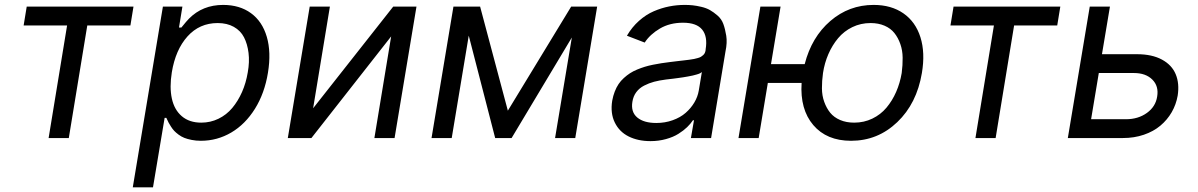

<svg xmlns="http://www.w3.org/2000/svg" viewBox="-20 -573 4975 797"><path d="M78.1 -467.3 90.9 -545.5H534.1L521.3 -467.3H342.3L265.6 0H181.8L258.5 -467.3Z M531.2 204.5 656.2 -545.5H737.2L723 -458.8H733Q755.3 -486.5 764.6 -495.7Q821 -552.6 906.2 -552.6Q974.8 -552.6 1021.8 -518.3Q1068.9 -484 1087.5 -420.1Q1106.2 -356.2 1092.3 -271.3Q1078.5 -186.1 1038.4 -121.6Q998.2 -57.2 940 -22.9Q881.7 11.4 813.9 11.4Q793.3 11.4 775.6 7.8Q757.8 4.3 745.2 -0.7Q732.6 -5.7 721.2 -14.2Q709.9 -22.7 703.3 -29.7Q696.7 -36.6 690 -47.1Q683.2 -57.5 680.2 -63.4Q677.2 -69.2 672.9 -78.5Q671.2 -82 670.5 -83.8H663.4L615.1 204.5ZM693.2 -272.7Q683.2 -210.6 693.4 -163.9Q703.5 -117.2 734.7 -90.6Q766 -63.9 815.3 -63.9Q853.7 -63.9 886.9 -80.1Q920.1 -96.2 944.1 -124.8Q968 -153.4 984.6 -190.9Q1001.1 -228.3 1008.5 -272.7Q1016.3 -316.1 1011.7 -353.3Q1007.1 -390.6 992.9 -418.1Q978.7 -445.7 950.6 -461.5Q922.6 -477.3 883.5 -477.3Q808.2 -477.3 758.3 -421.9Q708.5 -366.5 693.2 -272.7Z M1279.8 -123.6 1612.2 -545.5H1708.8L1617.9 0H1534.1L1603.7 -421.9L1272.7 0H1174.7L1265.6 -545.5H1349.4Z M2088.1 -113.6 2350.9 -545.5H2458.8L2367.9 0H2284.1L2353.7 -417.3L2103.7 0H2035.5L1925.8 -425.1L1855.1 0H1771.3L1862.2 -545.5H1973Z M2680.4 12.8Q2628.2 12.8 2589.5 -6.6Q2550.8 -25.9 2532 -64.5Q2513.1 -103 2521.3 -154.8Q2524.9 -175.1 2531.8 -192.8Q2538.7 -210.6 2547.8 -224.1Q2556.8 -237.6 2569.6 -249.1Q2582.4 -260.7 2595.2 -269Q2608 -277.3 2624.8 -284.3Q2641.7 -291.2 2656.6 -295.8Q2671.5 -300.4 2690.7 -304.3Q2709.9 -308.2 2725.1 -310.5Q2740.4 -312.9 2759.9 -315.3Q2773.8 -317.1 2791.2 -319.1Q2808.6 -321 2818.7 -322.3Q2828.8 -323.5 2841.6 -325.1Q2854.4 -326.7 2861.5 -328.3Q2868.6 -329.9 2877 -332.2Q2885.3 -334.5 2889.9 -337.4Q2894.5 -340.2 2899 -344.3Q2903.4 -348.4 2905.7 -353.3Q2908 -358.3 2909.1 -365.1V-367.9Q2918 -421.2 2894.9 -449.9Q2871.8 -478.7 2815.3 -478.7Q2760.3 -478.7 2719.3 -454.5Q2678.3 -430.4 2656.2 -396.3L2582.4 -424.7Q2603.3 -460.6 2632.5 -486.5Q2661.6 -512.4 2693.9 -526.3Q2726.2 -540.1 2757.8 -546.3Q2789.4 -552.6 2822.4 -552.6Q2839.5 -552.6 2855.1 -551Q2870.7 -549.4 2891.3 -544.6Q2911.9 -539.8 2927.2 -531.1Q2942.5 -522.4 2958.8 -508.2Q2975.1 -494 2982.6 -473.5Q2990.1 -453.1 2994.7 -424.7Q2999.3 -396.3 2991.5 -359.4L2931.8 0H2848L2860.8 -73.9H2856.5Q2846.9 -59.3 2832.2 -45.1Q2817.5 -30.9 2796 -17.4Q2774.5 -3.9 2744.3 4.4Q2714.1 12.8 2680.4 12.8ZM2704.5 -62.5Q2740.4 -62.5 2772.2 -73.9Q2804 -85.2 2826 -104.4Q2848 -123.6 2862.2 -147.5Q2876.4 -171.5 2880.7 -197.4L2893.5 -274.1Q2890.6 -271.3 2885.3 -268.6Q2880 -266 2871.6 -263.7Q2863.3 -261.4 2855.3 -259.4Q2847.3 -257.5 2835.6 -255.5Q2823.9 -253.6 2815.7 -252.1Q2807.5 -250.7 2794.6 -249.1Q2781.6 -247.5 2775.7 -246.6Q2769.9 -245.7 2758 -244.5Q2746.1 -243.3 2744.3 -242.9Q2716.6 -239.3 2695.3 -233.7Q2674 -228 2653.9 -217.7Q2633.9 -207.4 2621.3 -190.5Q2608.7 -173.7 2605.1 -150.6Q2598 -108 2625.4 -85.2Q2652.7 -62.5 2704.5 -62.5Z M3220.2 -545.5 3180.4 -306.8H3320.3Q3349.1 -419 3426.7 -485.8Q3504.3 -552.6 3606.5 -552.6Q3679.7 -552.6 3730.1 -517.6Q3780.5 -482.6 3800.8 -418.3Q3821 -354 3806.8 -269.9Q3785.5 -143.1 3704.5 -65.9Q3623.6 11.4 3512.8 11.4Q3411.6 11.4 3356 -53.8Q3300.4 -119 3307.5 -228.7H3167.3L3129.3 0H3045.5L3136.4 -545.5ZM3525.6 -63.9Q3566.4 -63.9 3601 -80.6Q3635.7 -97.3 3659.8 -126.1Q3683.9 -154.8 3699.9 -191.4Q3715.9 -228 3723 -269.9Q3727.3 -302.9 3726.9 -333.5Q3726.6 -364 3717.3 -390.3Q3708.1 -416.5 3692.6 -435.9Q3677.2 -455.3 3651.8 -466.3Q3626.4 -477.3 3593.8 -477.3Q3552.9 -477.3 3518.1 -460.4Q3483.3 -443.5 3459 -414.4Q3434.7 -385.3 3418.7 -348.5Q3402.7 -311.8 3396.3 -269.9Q3391.7 -236.9 3391.9 -206.5Q3392 -176.1 3401.5 -150Q3410.9 -123.9 3426.3 -104.9Q3441.8 -85.9 3467.3 -74.9Q3492.9 -63.9 3525.6 -63.9Z M3925.4 -467.3 3938.2 -545.5H4381.4L4368.6 -467.3H4189.6L4112.9 0H4029.1L4105.8 -467.3Z M4554.3 -348H4699.6Q4762.1 -348 4803.3 -325.6Q4844.5 -303.3 4860.4 -264.9Q4876.4 -226.6 4868.6 -176.1Q4862.2 -139.2 4843.8 -107.2Q4825.3 -75.3 4796.7 -51.3Q4768.1 -27.3 4728.2 -13.7Q4688.2 0 4641.3 0H4412.6L4503.6 -545.5H4587.4ZM4541.2 -269.9 4509.2 -78.1H4654.1Q4704.5 -78.1 4740.8 -104.2Q4777 -130.3 4783.4 -171.9Q4790.8 -215.2 4763.5 -242.5Q4736.2 -269.9 4686.8 -269.9Z"/></svg>

Font: Karasuma Gothic
Style: Italic
Weight: 400
Italic angle: -9.39999°
Designer: Rasmus Andersson / Ryoko Nishizuka
Foundry: Genbu
Version: Version 1.00